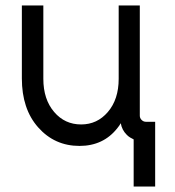

<svg xmlns="http://www.w3.org/2000/svg" viewBox="-20 -520 639 700"><path d="M59.7 -500V-234Q59.7 -122.7 119 -55.8Q179 12 269.8 12Q357.2 12 408.2 -53.3Q411.5 -57.8 414.8 -62Q418 -66.2 420.3 -70.8Q424.3 -46.2 442.2 -28.5Q447.8 -22.7 454.3 -18.8Q460.8 -14.8 467.3 -11.8V160H545.7V-76H512Q503 -76 496.3 -82.7Q489.7 -89.3 489.7 -98.3V-500H412.7V-232.7Q412.7 -157.7 373.2 -111.7Q334.5 -66.3 275.8 -66.3Q216.2 -66.3 177.5 -111.7Q138 -157.7 138 -232.7V-500Z"/></svg>

Font: Unageo Variable
Style: Regular
Weight: 300
Designer: Richard Sepsi
Foundry: Richard Sepsi
Version: Version 2.200